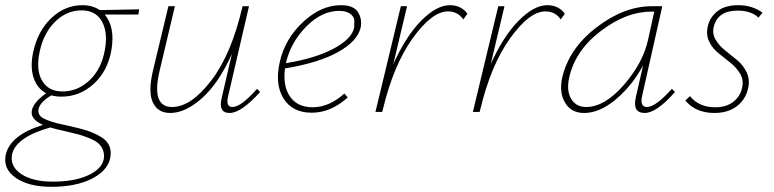

<svg xmlns="http://www.w3.org/2000/svg" viewBox="-73 -432 2988 741"><path d="M464 -396 461 -376H331Q372 -328 357 -239Q343 -158 289 -108.5Q235 -59 164 -59Q145 -59 125 -64Q82 -38 76 -12Q73 2 80 12.5Q87 23 109.5 31.5Q132 40 146.5 43.5Q161 47 198 55Q238 64 263 72Q288 80 313.5 94.5Q339 109 348.5 130Q358 151 352 180Q340 229 279 259Q218 289 125 289Q38 289 -12 254.5Q-62 220 -51 166Q-34 89 93 50Q43 28 50 -6Q56 -37 105 -72Q70 -91 56.5 -132.5Q43 -174 55 -231Q73 -313 125.5 -362.5Q178 -412 245 -412Q284 -412 312 -393ZM332 -241Q344 -308 320 -350Q296 -392 242 -392Q184 -392 139.5 -348Q95 -304 80 -232Q65 -162 89.5 -120.5Q114 -79 168 -79Q227 -79 273 -122.5Q319 -166 332 -241ZM327 184Q331 164 324.5 147.5Q318 131 306.5 121Q295 111 272 101.5Q249 92 232 87.5Q215 83 186 76Q144 67 121 60Q-10 97 -26 162Q-36 209 8 239Q52 269 131 269Q212 269 265 245.5Q318 222 327 184Z M919 -89 931 -77Q858 4 813 4Q768 4 783 -56L822 -224Q772 -112 707.5 -54Q643 4 584 4Q536 4 517 -36.5Q498 -77 517 -158L577 -408H602L543 -159Q510 -19 591 -19Q664 -19 742.5 -121.5Q821 -224 863 -408H888L807 -59Q798 -19 824 -19Q857 -19 919 -89Z M1243 -412Q1291 -412 1308 -386Q1325 -360 1319 -326Q1307 -273 1231.5 -231Q1156 -189 1027 -168Q1018 -100 1046.5 -59Q1075 -18 1134 -18Q1197 -18 1256 -71L1269 -56Q1204 3 1130 3Q1056 3 1021.5 -51.5Q987 -106 1007 -194Q1027 -282 1096.5 -347Q1166 -412 1243 -412ZM1294 -326Q1294 -337 1294.5 -351.5Q1295 -366 1279.5 -378Q1264 -390 1236 -390Q1170 -390 1111 -331.5Q1052 -273 1032 -195Q1032 -194 1031.5 -191.5Q1031 -189 1030 -188Q1145 -207 1215 -244.5Q1285 -282 1294 -326Z M1663 -412Q1707 -412 1731 -379L1715 -357Q1694 -388 1656 -388Q1594 -388 1519.5 -284Q1445 -180 1404 -7L1402 0H1376L1474 -408H1498L1445 -185Q1494 -293 1553 -352.5Q1612 -412 1663 -412Z M2039 -412Q2083 -412 2107 -379L2091 -357Q2070 -388 2032 -388Q1970 -388 1895.5 -284Q1821 -180 1780 -7L1778 0H1752L1850 -408H1874L1821 -185Q1870 -293 1929 -352.5Q1988 -412 2039 -412Z M2520 -89 2532 -77Q2461 4 2415 4Q2367 4 2381 -57L2409 -180Q2368 -103 2305 -49.5Q2242 4 2181 4Q2132 4 2108.5 -34.5Q2085 -73 2096 -129Q2121 -243 2228 -325.5Q2335 -408 2442 -408H2483L2405 -61Q2396 -19 2424 -19Q2457 -19 2520 -89ZM2189 -19Q2260 -19 2334 -103.5Q2408 -188 2428 -278L2452 -387H2439Q2343 -387 2244 -311Q2145 -235 2123 -129Q2113 -80 2132 -49.5Q2151 -19 2189 -19Z M2684 4Q2612 4 2572 -44L2590 -61Q2624 -18 2688 -18Q2730 -18 2757 -39Q2784 -60 2791 -93Q2798 -122 2784 -146.5Q2770 -171 2746.5 -189.5Q2723 -208 2699.5 -227Q2676 -246 2663.5 -272.5Q2651 -299 2659 -332Q2668 -368 2697.5 -390Q2727 -412 2776 -412Q2830 -412 2870 -383L2854 -364Q2827 -391 2773 -391Q2698 -391 2682 -330Q2675 -303 2688.5 -279.5Q2702 -256 2725.5 -237.5Q2749 -219 2772.5 -199.5Q2796 -180 2809 -152Q2822 -124 2814 -90Q2804 -47 2770 -21.5Q2736 4 2684 4Z"/></svg>

Font: EauTestText Extralight
Style: Italic
Weight: 250
Italic angle: -12°
Designer: Christian Thalmann (Catharsis Fonts)
Version: Version 0.001;PS 000.001;hotconv 1.0.88;makeotf.lib2.5.64775